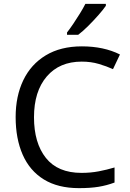

<svg xmlns="http://www.w3.org/2000/svg" viewBox="-20 -964 672 994"><path d="M403 -645Q288 -645 222 -568Q156 -491 156 -357Q156 -224 217.5 -146.5Q279 -69 402 -69Q449 -69 491 -77Q533 -85 573 -97V-19Q533 -4 490.5 3Q448 10 389 10Q280 10 207 -35Q134 -80 97.5 -163Q61 -246 61 -358Q61 -466 100.5 -548.5Q140 -631 217 -677.5Q294 -724 404 -724Q517 -724 601 -682L565 -606Q532 -621 491.5 -633Q451 -645 403 -645ZM528 -934Q516 -916 491 -887.5Q466 -859 437.5 -830.5Q409 -802 385 -784H327V-796Q342 -815 359.5 -841Q377 -867 394 -894.5Q411 -922 422 -944H528Z"/></svg>

Font: Go Noto Current
Style: Regular
Weight: 400
Designer: Monotype Design Team
Foundry: Monotype Imaging Inc.
Version: Version 2.007; ttfautohint (v1.8) -l 8 -r 50 -G 200 -x 14 -D